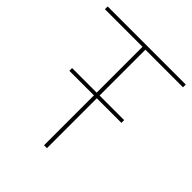

<svg xmlns="http://www.w3.org/2000/svg" viewBox="-196 -820 939 939"><g transform="rotate(45 274.0 -350.0)"><path d="M264 0V-681H4V-700H544V-681H284V0ZM94 -345V-364H454V-345Z"/></g></svg>

Font: Montserrat Thin Thin
Style: Regular
Weight: 250
Version: Version 9.000